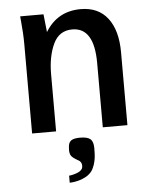

<svg xmlns="http://www.w3.org/2000/svg" viewBox="-56 -605 711 897"><g transform="rotate(-5 300.0 -157.0)"><path d="M73.5 -529Q72.5 -536 71.5 -550H181L190 -466Q246.5 -559 356 -559Q438.5 -559 482.5 -501.8Q526.5 -444.5 526.5 -341.5V0H411V-301.5Q411 -468 308.5 -468Q246.5 -468 219.2 -409.5Q192 -351 192 -269V0H79.5V-419Q79.5 -446 77.8 -474Q76 -502 73.5 -529ZM285 196Q292 191 295.8 185.5Q299.5 180 299.5 171Q299.5 161.5 295.8 155Q292 148.5 284 143.5Q302 154.5 279.5 141.5Q257 128.5 250.8 118.8Q244.5 109 244.5 91.5Q244.5 71.5 249.2 60.2Q254 49 266.2 44Q278.5 39 301.5 39Q335.5 39 349.2 51Q363 63 363 93.5Q363 123 361 138.2Q359 153.5 354 169.5Q348.5 185.5 343.2 194.5Q338 203.5 328.5 212Q313.5 226 284 236Q273.5 239.5 259 242Q244.5 244.5 234.5 244.5V211.5Q247.5 210.5 263.2 205.5Q279 200.5 285 196Z"/></g></svg>

Font: JuliaMono SemiBold
Style: Regular
Weight: 600
Monospace: yes
Designer: cormullion
Foundry: corm
Version: Version 0.055; ttfautohint (v1.8.4)